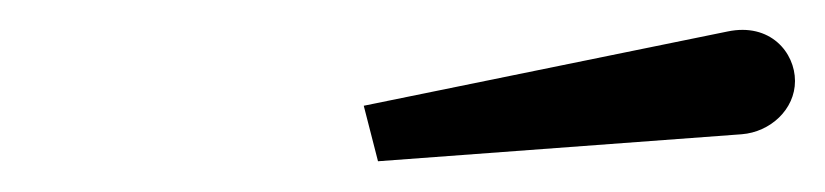

<svg xmlns="http://www.w3.org/2000/svg" viewBox="-20 -809 550 128"><path d="M474.5 -719.5C493.5 -721 510 -736 510 -755C510 -774 493.5 -794 465 -788L222.5 -738.5L232 -701.5Z"/></svg>

Font: Bodoni* 16pt
Style: Italic
Weight: 400
Italic angle: -13°
Version: Version 2.3